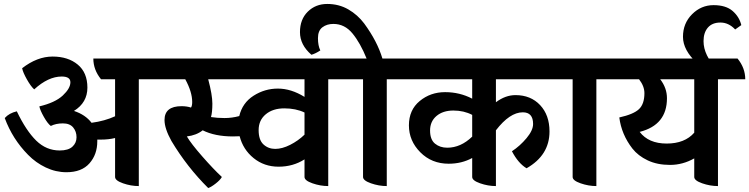

<svg xmlns="http://www.w3.org/2000/svg" viewBox="-20 -921 3789 971"><path d="M818 -520H682V20Q642 20 602 6Q562 -8 562 -26V-223Q530 -215 489 -215H472V-206Q472 -140 432.5 -95Q393 -50 316 -50Q262 -50 211.5 -74Q161 -98 122 -138Q43 -218 4 -324Q26 -349 65 -358Q112 -260 163 -210Q214 -160 282 -160Q325 -160 346 -179Q367 -198 367 -227Q367 -256 350 -276.5Q333 -297 298 -297Q263 -297 237 -284Q221 -296 202 -329.5Q183 -363 179 -383Q259 -402 297.5 -438Q336 -474 336 -505Q336 -534 292 -534Q224 -534 153 -469Q136 -484 116 -519.5Q96 -555 92 -576Q168 -635 246 -635Q324 -635 373 -594.5Q422 -554 422 -478Q422 -402 354 -360Q412 -341 443 -300Q510 -309 562 -333V-520H491Q452 -568 452 -625H779Q818 -577 818 -520Z M1777 -520H1640V20Q1600 20 1560 6Q1520 -8 1520 -26V-115Q1462 -78 1389 -78Q1316 -78 1262.5 -121.5Q1209 -165 1192 -232Q1181 -231 1158 -231Q1067 -231 1005 -262Q974 -237 925 -231Q946 -195 1002.5 -130.5Q1059 -66 1102 -26Q1094 -11 1071 7Q1048 25 1033 30Q926 -76 847 -208Q812 -271 812 -314Q812 -384 898 -384Q925 -384 946 -377Q952 -386 952 -405Q952 -456 917 -520H759Q720 -568 720 -625H1738Q1777 -577 1777 -520ZM1520 -352Q1476 -373 1418 -373Q1360 -373 1324 -343Q1288 -313 1288 -263Q1288 -213 1312.5 -190.5Q1337 -168 1372 -168Q1407 -168 1447.5 -188.5Q1488 -209 1520 -240ZM1520 -520H1033Q1054 -441 1054 -397Q1054 -353 1047 -329Q1079 -324 1116 -324Q1153 -324 1190 -334Q1206 -401 1262.5 -437Q1319 -473 1385.5 -473Q1452 -473 1520 -431Z M2072 -520H1936V20Q1896 20 1856 6Q1816 -8 1816 -26V-520H1718Q1679 -568 1679 -625H1834Q1802 -704 1762.5 -752Q1723 -800 1666 -800Q1633 -800 1610.5 -783Q1588 -766 1588 -728Q1588 -690 1600 -666Q1576 -650 1555 -644Q1497 -694 1497 -758.5Q1497 -823 1536.5 -862Q1576 -901 1635 -901Q1694 -901 1741.5 -873.5Q1789 -846 1822 -802Q1888 -712 1914 -625H2033Q2072 -577 2072 -520Z M2488 -520V-404Q2536 -440 2587 -440Q2664 -440 2711.5 -389.5Q2759 -339 2759 -256Q2759 -136 2643 -70Q2601 -95 2569 -156Q2610 -183 2643 -222.5Q2676 -262 2676 -294Q2676 -353 2624 -353Q2558 -353 2488 -262V20Q2448 20 2408 6Q2368 -8 2368 -26V-122Q2315 -93 2249 -93Q2163 -93 2105.5 -151Q2048 -209 2048 -287Q2048 -365 2102.5 -410Q2157 -455 2231 -455Q2305 -455 2368 -422V-520H2014Q1975 -568 1975 -625H2795Q2834 -577 2834 -520ZM2368 -340Q2326 -362 2273 -362Q2220 -362 2187.5 -334.5Q2155 -307 2155 -261Q2155 -215 2180 -194.5Q2205 -174 2242 -174Q2310 -174 2368 -230Z M3133 -520H2996V20Q2956 20 2916 6Q2876 -8 2876 -26V-520H2778Q2739 -568 2739 -625H3094Q3133 -577 3133 -520Z M3749 -520H3611V20Q3571 20 3531 6Q3491 -8 3491 -26V-120Q3433 -87 3368.5 -87Q3304 -87 3255.5 -110Q3207 -133 3178 -170Q3123 -241 3112 -327Q3184 -343 3211.5 -369Q3239 -395 3239 -450Q3239 -485 3212 -520H3074Q3035 -568 3035 -625H3710Q3749 -577 3749 -520ZM3491 -520H3319Q3353 -476 3353 -424Q3353 -289 3215 -254Q3260 -195 3351.5 -195Q3443 -195 3491 -250Z M3729 -794 3698 -772Q3665 -807 3623.5 -807Q3582 -807 3560 -781.5Q3538 -756 3538 -713Q3538 -640 3608 -570L3576 -549Q3543 -567 3506 -601Q3434 -667 3434 -735Q3434 -803 3480 -849Q3526 -895 3588.5 -895Q3651 -895 3685 -865.5Q3719 -836 3729 -794Z"/></svg>

Font: Karma
Style: Bold
Weight: 700
Designer: Joana Correia
Foundry: Indian Type Foundry
Version: Version 1.202;PS 1.0;hotconv 1.0.78;makeotf.lib2.5.61930; tt